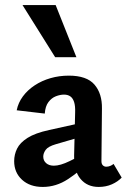

<svg xmlns="http://www.w3.org/2000/svg" viewBox="-20 -731 502 759"><path d="M370 8Q325 8 298.5 -23.5Q272 -55 273 -116L277 -286Q278 -312 273 -327.5Q268 -343 258 -350Q248 -357 233 -357Q218 -357 201 -350.5Q184 -344 171.5 -327.5Q159 -311 157 -282L46 -295Q52 -325 70.5 -350Q89 -375 117 -393.5Q145 -412 179.5 -422Q214 -432 252 -432Q323 -432 353.5 -396.5Q384 -361 383 -302L381 -94Q381 -83 386.5 -77.5Q392 -72 400 -72Q408 -72 415.5 -75Q423 -78 429 -83L461 -29Q446 -13 422.5 -2.5Q399 8 370 8ZM149 8Q98 8 67 -20.5Q36 -49 36 -94Q36 -120 47.5 -143.5Q59 -167 89 -186Q119 -205 174 -217L337 -253L342 -202L201 -161Q170 -152 160.5 -138.5Q151 -125 151 -112Q151 -96 162.5 -86Q174 -76 193 -76Q218 -76 255 -94Q292 -112 338 -136L340 -97Q296 -54 249 -23Q202 8 149 8ZM198 -505 69 -711H200L282 -505Z"/></svg>

Font: Ysabeau
Style: Bold
Weight: 700
Designer: Christian Thalmann (Catharsis Fonts)
Version: Version 2.000;gftools[0.9.27.dev2+g8671c4b]